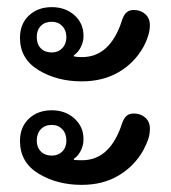

<svg xmlns="http://www.w3.org/2000/svg" viewBox="-20 -553 480 538"><path d="M36 -447Q36 -486 61 -509.5Q86 -533 125 -533Q163 -533 188.5 -510.5Q214 -488 214 -452Q214 -436 206.5 -421Q199 -406 187 -398V-395Q195 -393 210 -393Q283 -393 317 -482Q318 -486 323 -499.5Q328 -513 335.5 -519Q343 -525 355 -525Q374 -525 387 -513.5Q400 -502 400 -482Q400 -455 381 -420Q356 -376 312 -350.5Q268 -325 209 -325Q140 -325 88 -356.5Q36 -388 36 -447ZM166 -449Q166 -468 154.5 -480Q143 -492 125 -492Q106 -492 94.5 -480.5Q83 -469 83 -449Q83 -429 94.5 -417.5Q106 -406 125 -406Q143 -406 154.5 -418Q166 -430 166 -449ZM36 -158Q36 -197 61 -220.5Q86 -244 125 -244Q163 -244 188.5 -221Q214 -198 214 -163Q214 -146 206.5 -131Q199 -116 187 -108V-105Q195 -104 210 -104Q283 -104 317 -193Q318 -197 323 -210Q328 -223 335.5 -229Q343 -235 355 -235Q374 -235 387 -223.5Q400 -212 400 -193Q400 -176 395 -162Q390 -148 381 -131Q356 -87 312 -61Q268 -35 209 -35Q140 -35 88 -66.5Q36 -98 36 -158ZM166 -159Q166 -179 154.5 -191Q143 -203 125 -203Q106 -203 94.5 -191Q83 -179 83 -159Q83 -140 94.5 -128.5Q106 -117 125 -117Q143 -117 154.5 -128.5Q166 -140 166 -159Z"/></svg>

Font: MaitreeSemiBold
Style: Regular
Weight: 600
Designer: CadsonDemak Team
Foundry: CadsonDemak
Version: Version 1.000